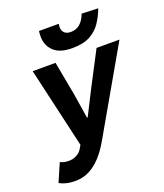

<svg xmlns="http://www.w3.org/2000/svg" viewBox="-157 -966 925 1082"><g transform="rotate(-20 306.0 -425.0)"><path d="M109.2 12Q74 12 50.3 5.3Q26.7 -1.4 13.1 -9.9L60.4 -118.6Q80.7 -107 111.2 -107Q137.4 -107 158.2 -118.4Q179.1 -129.8 189.2 -146.8L202.8 -169.8L91.8 -651.8H228.9L266.4 -450.2L290 -301H294L369.6 -450.2L474.8 -651.8H612.3L323.6 -148.6Q295.4 -99 262.6 -63Q229.8 -27.1 191.8 -7.6Q153.8 12 109.2 12ZM347.1 -697.2Q272.1 -697.2 236.3 -731.9Q200.5 -766.7 200.5 -819.9Q200.5 -826.7 201 -835.1Q201.5 -843.5 202.5 -852.5H321.1Q320.1 -845.1 319.6 -841Q319.1 -837 319.1 -831.8Q319.1 -812.8 331.4 -799.3Q343.8 -785.8 370.9 -785.8Q402.4 -785.8 425.6 -805.6Q448.7 -825.4 461.7 -862.1L560.2 -858.5Q543.6 -814.1 519 -777.5Q494.3 -740.9 453.6 -719.1Q412.9 -697.2 347.1 -697.2Z"/></g></svg>

Font: Source Sans 3
Style: Italic
Weight: 200
Italic angle: -11°
Designer: Paul D. Hunt
Foundry: Adobe
Version: Version 3.046;hotconv 1.0.118;makeotfexe 2.5.65603